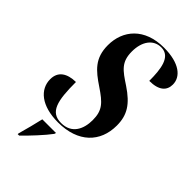

<svg xmlns="http://www.w3.org/2000/svg" viewBox="-284 -802 1102 1102"><g transform="rotate(45 266.5 -251.5)"><path d="M220 10C383 10 472 -82 472 -216C472 -301 438 -355 348 -415C272 -465 232 -492 232 -578C232 -659 271 -714 335 -714C412 -714 422 -622 422 -529C501 -529 533 -562 533 -610C533 -672 474 -724 347 -724C189 -724 109 -627 109 -506C109 -400 164 -355 243 -302C322 -249 352 -219 352 -140C352 -69 322 0 235 0C146 0 129 -74 129 -227C60 -226 13 -198 13 -134C13 -52 85 10 220 10ZM105 213 104 221H116C156 183 223 111 252 71L255 61H144C133 110 120 159 105 213Z"/></g></svg>

Font: Noto Serif Display Condensed
Style: Bold Italic
Weight: 700
Width: 3
Italic angle: -12°
Designer: Monotype Design Team
Foundry: Monotype Imaging Inc.
Version: Version 2.009